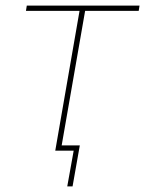

<svg xmlns="http://www.w3.org/2000/svg" viewBox="-20 -540 520 688"><path d="M73 -501H265L178 0H244L221 128H240L266 -19H201L285 -501H477L480 -520H76Z"/></svg>

Font: Fixel Display Thin
Style: Italic
Weight: 100
Italic angle: -10°
Designer: AlfaBravo + MacPaw
Foundry: Kyrylo Tkachov, Marchela Mozhyna, Serhii Makarenko, Maria Weinstein, Zakhar Kryvoshyya
Version: Version 1.210;Glyphs 3.2 (3217)